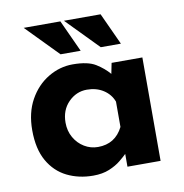

<svg xmlns="http://www.w3.org/2000/svg" viewBox="-75 -715 765 799"><g transform="rotate(-10 307.0 -316.0)"><path d="M256 12Q195 12 145.5 -12.5Q96 -37 67 -88Q38 -139 38 -218Q38 -292 68 -346Q98 -400 147 -429.5Q196 -459 251 -459Q315 -459 348 -438.5Q381 -418 403 -392L412 -437H542V0H402V-54Q392 -44 372.5 -28Q353 -12 324 0Q295 12 256 12ZM296 -102Q369 -102 402 -168V-275Q390 -307 360.5 -326Q331 -345 291 -345Q246 -345 213 -311.5Q180 -278 180 -225Q180 -190 196 -162Q212 -134 238.5 -118Q265 -102 296 -102ZM77 -644H232L294 -509H209ZM247 -644H402L464 -509H379Z"/></g></svg>

Font: Reem Kufi
Style: Bold
Weight: 700
Designer: Khaled Hosny
Version: Version 1.001